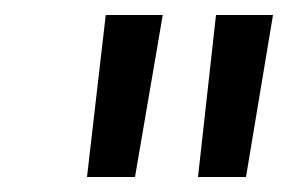

<svg xmlns="http://www.w3.org/2000/svg" viewBox="-20 -710 394 256"><path d="M344 -690 308 -474H244L268 -690ZM197 -690 160 -474H96L121 -690Z"/></svg>

Font: Exo 2 Medium
Style: Italic
Weight: 500
Italic angle: -8°
Designer: Natanael Gama
Foundry: Natanael Gama
Version: Version 2.010